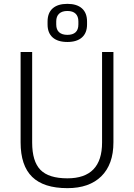

<svg xmlns="http://www.w3.org/2000/svg" viewBox="-20 -970 696 997"><path d="M330 7Q207 7 147 -51.5Q87 -110 87 -231V-700H147V-230Q147 -132 190 -88Q233 -44 330 -44Q510 -44 510 -230V-700H569V-231Q569 -173 553 -129Q537 -85 506 -54.5Q475 -24 431 -8.5Q387 7 330 7ZM330 -752Q280 -752 253.5 -775.5Q227 -799 227 -843V-858Q227 -903 253.5 -926.5Q280 -950 330 -950Q379 -950 405.5 -926.5Q432 -903 432 -858V-843Q432 -799 405.5 -775.5Q379 -752 330 -752ZM330 -789Q358 -789 372.5 -802.5Q387 -816 387 -843V-859Q387 -885 372.5 -899Q358 -913 330 -913Q302 -913 287 -899Q272 -885 272 -859V-843Q272 -816 287 -802.5Q302 -789 330 -789Z"/></svg>

Font: Pathway Extreme 28pt ExtraLight
Style: Regular
Weight: 250
Designer: Eduardo Rodriguez Tunni
Foundry: Eduardo Rodriguez Tunni
Version: Version 1.001;gftools[0.9.26]